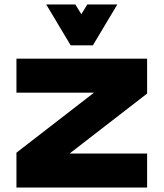

<svg xmlns="http://www.w3.org/2000/svg" viewBox="-20 -844 738 864"><path d="M54 0V-157L403 -427H54V-580H642V-423L293 -153H642V0ZM298 -640 188 -824H319L346 -780L373 -824H508L398 -640Z"/></svg>

Font: Orbitron Black
Style: Regular
Weight: 900
Designer: Matt McInerney
Foundry: The League of Moveable Type
Version: Version 2.001